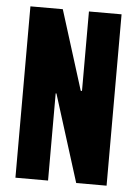

<svg xmlns="http://www.w3.org/2000/svg" viewBox="-51 -728 547 768"><g transform="rotate(5 222.5 -344.0)"><path d="M40 0V-688H170L270 -369H275V-688H406V0H284L174 -350H171V0Z"/></g></svg>

Font: Saira ExtraCondensed ExtraBold
Style: Regular
Weight: 800
Width: 2
Designer: Hector Gatti with collaboration of the Omnibus-Type team
Foundry: Omnibus-Type
Version: Version 1.101